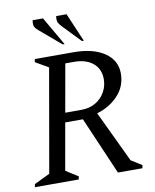

<svg xmlns="http://www.w3.org/2000/svg" viewBox="-93 -933 811 1004"><g transform="rotate(-10 312.0 -431.0)"><path d="M10 0 13 -16 96 -56 192 -604 123 -644 126 -660H330Q435 -660 495.5 -619Q556 -578 556 -508Q556 -440 510.5 -391.5Q465 -343 398 -324L527 -52L584 -16L581 0H451L319 -306H225L181 -57L246 -16L243 0ZM325 -610H279L234 -356H318Q364 -356 396 -375.5Q428 -395 445.5 -426.5Q463 -458 463 -494Q463 -548 426 -579Q389 -610 325 -610ZM385 -710 293 -806Q277 -823 274.5 -835Q272 -847 275 -862H330L395 -710ZM283 -710 170 -806Q151 -822 149 -835Q147 -848 150 -862H205L293 -710Z"/></g></svg>

Font: Spectral SC
Style: Italic
Weight: 400
Italic angle: -10°
Designer: Jean-Baptiste Levee
Foundry: Production Type
Version: Version 2.001